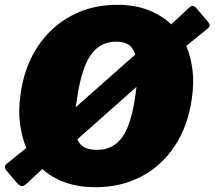

<svg xmlns="http://www.w3.org/2000/svg" viewBox="-36 -772 896 802"><path d="M832 -682Q837 -676 839.5 -669Q842 -662 834 -655L742 -580Q761 -536 768 -480.5Q775 -425 765 -358Q749 -246 694.5 -163Q640 -80 555 -35Q470 10 363 10Q291 10 235 -10.5Q179 -31 141 -66L73 -3Q60 8 51 4.5Q42 1 32 -11L-2 -51Q-12 -62 -15 -70.5Q-18 -79 -8 -88L74 -154Q55 -199 47.5 -255.5Q40 -312 50 -380Q66 -494 121.5 -577.5Q177 -661 262.5 -706.5Q348 -752 454 -752Q527 -752 583.5 -730Q640 -708 679 -670L755 -741Q764 -749 772 -746.5Q780 -744 784 -738L832 -682ZM285 -355Q284 -350 283 -341.5Q282 -333 280 -324L529 -544Q519 -575 499 -586.5Q479 -598 449 -598Q381 -598 342 -540.5Q303 -483 285 -355ZM530 -377Q531 -383 532 -391.5Q533 -400 534 -409L287 -190Q298 -165 318.5 -155.5Q339 -146 369 -146Q437 -146 475 -199.5Q513 -253 530 -377Z"/></svg>

Font: Libre Franklin Black
Style: Italic
Weight: 900
Italic angle: -8°
Designer: Pablo Impallari, Rodrigo Fuenzalida, Nhung Nguyen
Foundry: Impallari Type
Version: Version 3.000